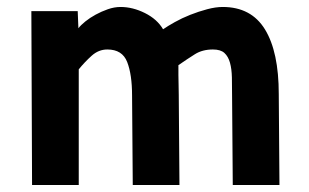

<svg xmlns="http://www.w3.org/2000/svg" viewBox="-20 -531 887 551"><path d="M72 0 70 -499H203L205 -450Q212 -459 225 -469.5Q238 -480 254.5 -489Q271 -498 289.5 -504.5Q308 -511 326 -511Q361 -511 396 -493.5Q431 -476 448 -447Q461 -456 481.5 -467.5Q502 -479 526 -488.5Q550 -498 574.5 -504.5Q599 -511 619 -511Q701 -511 740.5 -446.5Q780 -382 780 -261L782 0H648L646 -256Q646 -284 645.5 -308.5Q645 -333 640 -351Q635 -369 624 -379Q613 -389 591 -389Q561 -389 539.5 -375.5Q518 -362 492 -344V-316Q492 -304 492.5 -288.5Q493 -273 493 -259L495 0H361L359 -257Q359 -317 345 -353Q331 -389 288 -389Q263 -389 243 -371Q223 -353 206 -332V0Z"/></svg>

Font: Panefresco 999wt
Style: Regular
Weight: 900
Version: Version 1.001